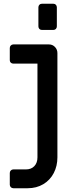

<svg xmlns="http://www.w3.org/2000/svg" viewBox="-20 -807 414 1020"><path d="M51 193Q43 193 37.5 187.5Q32 182 32 174V112Q32 104 37.5 98.5Q43 93 51 93H118Q146 93 162.5 75.5Q179 58 179 29V-469H51Q43 -469 37.5 -474Q32 -479 32 -487V-552Q32 -560 37.5 -565.5Q43 -571 51 -571H240Q259 -571 272 -557.5Q285 -544 285 -525V29Q285 75 265.5 112.5Q246 150 210 171.5Q174 193 127 193ZM202 -648Q194 -648 189 -653.5Q184 -659 184 -667V-768Q184 -776 189 -781.5Q194 -787 202 -787H264Q272 -787 277 -781.5Q282 -776 282 -768V-667Q282 -659 277 -653.5Q272 -648 264 -648Z"/></svg>

Font: Miriam Libre SemiBold
Style: Regular
Weight: 600
Version: Version 2.000